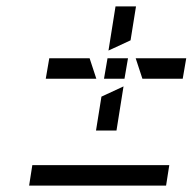

<svg xmlns="http://www.w3.org/2000/svg" viewBox="-20 -609 602 600"><path d="M71 -29H499L509 -93H81ZM123 -363H281L260 -427H134ZM280 -201H344L366 -339L297 -307ZM305 -363H369L380 -427H316ZM319 -451 388 -483 405 -589H341ZM404 -427 425 -363H551L562 -427Z"/></svg>

Font: Charger Static
Style: Obl
Weight: 1000
Designer: Jasper
Foundry: KineticPlasma Fonts/Cannot Into Space Fonts
Version: Version 1.1